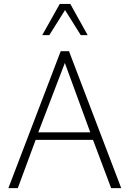

<svg xmlns="http://www.w3.org/2000/svg" viewBox="-20 -976 673 996"><path d="M23.4 0 294.9 -710.4H337.9L608.9 0H556.6L462.4 -250.5H165L72.3 0ZM178.7 -289.6H448.2L316.4 -649.4ZM199.2 -793.9 290 -955.6H344.7L434.6 -793.9H398.9L317.4 -923.8L235.8 -793.9Z"/></svg>

Font: Comme Thin
Style: Regular
Weight: 250
Version: Version 1.000;gftools[0.9.27]